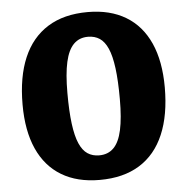

<svg xmlns="http://www.w3.org/2000/svg" viewBox="-52 -762 806 826"><g transform="rotate(-5 351.0 -349.0)"><path d="M352.5 -92.5Q391 -92.5 415.2 -116.8Q439.5 -141 450.8 -192.8Q462 -244.5 462 -325.5Q462 -405.5 455 -459.5Q448 -513.5 434 -545.2Q420 -577 398.8 -591Q377.5 -605 348.5 -605Q311 -605 286.8 -580.8Q262.5 -556.5 251 -505.2Q239.5 -454 239.5 -372Q239.5 -292.5 246.5 -238.5Q253.5 -184.5 267.5 -152.5Q281.5 -120.5 302.8 -106.5Q324 -92.5 352.5 -92.5ZM356.5 -711Q453 -711 520.8 -670.2Q588.5 -629.5 623.8 -551Q659 -472.5 659 -359.5Q659 -240 623.5 -156.8Q588 -73.5 518.2 -30.2Q448.5 13 346 13Q249 13 181.2 -27.8Q113.5 -68.5 78.2 -147Q43 -225.5 43 -338.5Q43 -458 78.5 -541Q114 -624 183.8 -667.5Q253.5 -711 356.5 -711Z"/></g></svg>

Font: Newsreader 9pt
Style: Bold
Weight: 700
Designer: Hugues Gentile
Foundry: Production Type
Version: Version 1.003